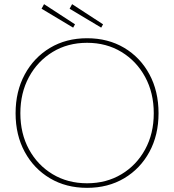

<svg xmlns="http://www.w3.org/2000/svg" viewBox="-20 -894 838 924"><path d="M399 10Q298 10 220.5 -36Q143 -82 99 -163Q55 -244 55 -349Q55 -454 99 -535.5Q143 -617 220.5 -663.5Q298 -710 399 -710Q500 -710 577.5 -664Q655 -618 699 -536.5Q743 -455 743 -349Q743 -244 699 -163Q655 -82 577.5 -36Q500 10 399 10ZM399 -12Q492 -12 564.5 -55.5Q637 -99 678.5 -175Q720 -251 720 -349Q720 -447 678.5 -523.5Q637 -600 564.5 -644Q492 -688 399 -688Q306 -688 233.5 -644Q161 -600 119.5 -523.5Q78 -447 78 -349Q78 -251 119.5 -175Q161 -99 233.5 -55.5Q306 -12 399 -12ZM467 -761 315 -852 327 -874 476 -777ZM332 -761 180 -852 192 -874 341 -777Z"/></svg>

Font: Lexend Thin
Style: Regular
Weight: 100
Designer: Bonnie Shaver-Troup, Thomas Jockin
Foundry: Lexend
Version: Version 1.007; ttfautohint (v1.8.3)